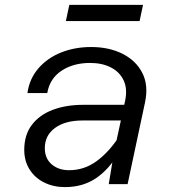

<svg xmlns="http://www.w3.org/2000/svg" viewBox="-20 -752 690 784"><path d="M424 0 446 -133 491 -341Q501 -389 485 -423.5Q469 -458 433 -476.5Q397 -495 348 -495Q279 -495 231 -463Q183 -431 173 -372H92Q100 -430 136.5 -472.5Q173 -515 229 -537.5Q285 -560 352 -560Q426 -560 481 -532Q536 -504 561.5 -453.5Q587 -403 572 -333L501 0ZM245 12Q198 12 160 -7Q122 -26 100.5 -60.5Q79 -95 79 -140Q79 -201 110 -242Q141 -283 195.5 -303.5Q250 -324 320 -324H501L487 -260H317Q246 -260 204.5 -229.5Q163 -199 163 -147Q163 -105 191 -81Q219 -57 262 -57Q324 -57 374.5 -94Q425 -131 466 -194L464 -127Q425 -60 371.5 -24Q318 12 245 12ZM249 -666 263 -732H564L550 -666Z"/></svg>

Font: Azeret Mono Thin Light
Style: Italic
Weight: 300
Italic angle: -12°
Version: Version 1.002